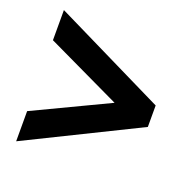

<svg xmlns="http://www.w3.org/2000/svg" viewBox="-102 -698 748 748"><g transform="rotate(20 271.5 -324.0)"><path d="M40 -177 349 -324 40 -471V-596L503 -369V-280L40 -52Z"/></g></svg>

Font: Prompt Medium
Style: Regular
Weight: 500
Designer: Katatrad Team
Foundry: CadsonDemak
Version: Version 1.001